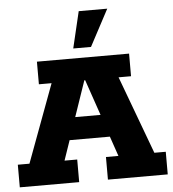

<svg xmlns="http://www.w3.org/2000/svg" viewBox="-55 -854 815 905"><g transform="rotate(-5 352.0 -401.5)"><path d="M2 0V-107H57L194 -476H134V-583H570V-476H511L648 -107H702V0H419V-107H478L431 -244L482 -201H221L270 -244L223 -107H283V0ZM277 -266 250 -307H451L425 -266L353 -476H349ZM310 -630 351 -803H486L394 -630Z"/></g></svg>

Font: Rokkitt SemiBold ExtraBold
Style: Regular
Weight: 800
Version: Version 3.103